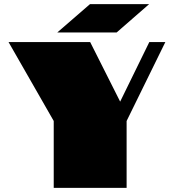

<svg xmlns="http://www.w3.org/2000/svg" viewBox="-20 -902 836 922"><path d="M238 -321 21 -700H413L557 -414L697 -700H774L588 -321V0H238ZM412 -882H696L540 -746H255Z"/></svg>

Font: Notable
Style: Regular
Weight: 400
Designer: Multiple Designers
Foundry: Google, Inc.
Version: Version 1.100